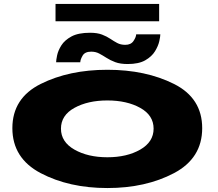

<svg xmlns="http://www.w3.org/2000/svg" viewBox="-20 -945 1102 970"><path d="M522.5 5Q329 5 185.8 -70.2Q42.5 -145.5 42.5 -297.5Q42.5 -449.5 185.8 -521Q329 -592.5 522.5 -592.5Q716 -592.5 858.8 -521Q1001.5 -449.5 1001.5 -297.5Q1001.5 -145.5 858.8 -70.2Q716 5 522.5 5ZM522.5 -150.5Q621 -150.5 688.5 -189.2Q756 -228 756 -295Q756 -362.5 688.5 -400Q621 -437.5 522.5 -437.5Q424 -437.5 356 -400Q288 -362.5 288 -295Q288 -228 356 -189.2Q424 -150.5 522.5 -150.5ZM625 -621.5Q587.5 -621.5 562.2 -631Q537 -640.5 518 -652.8Q499 -665 481.2 -674.5Q463.5 -684 441 -684Q409 -684 397.5 -664.2Q386 -644.5 385.5 -630.5H263.5Q263.5 -641 268.5 -665.2Q273.5 -689.5 290 -715.8Q306.5 -742 341 -760.8Q375.5 -779.5 435 -779.5Q471.5 -779.5 495.5 -770.2Q519.5 -761 537.2 -749Q555 -737 572.2 -727.8Q589.5 -718.5 613 -718.5Q641.5 -718.5 654.5 -738Q667.5 -757.5 668 -771.5H790Q790 -761 784.8 -737Q779.5 -713 763.2 -686.2Q747 -659.5 714 -640.5Q681 -621.5 625 -621.5ZM260.5 -837.5V-925H784V-837.5Z"/></svg>

Font: Anybody UltraExpanded ExtraBold
Style: Regular
Weight: 800
Width: 9
Designer: Tyler Finck
Foundry: Etcetera Type Company
Version: Version 1.010; ttfautohint (v1.8.3) -l 8 -r 50 -G 200 -x 14 